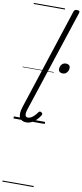

<svg xmlns="http://www.w3.org/2000/svg" viewBox="-171 -1179 789 1842"><g transform="rotate(10 223.0 -257.5)"><path d="M125 16Q78 16 60.5 -19.5Q43 -55 67 -126L388 -1109Q393 -1121 399 -1125.5Q405 -1130 419 -1130Q436 -1130 442 -1124Q448 -1118 444 -1106L117 -111Q104 -72 108.5 -52Q113 -32 134 -32Q151 -32 167.5 -42Q184 -52 199 -68Q214 -84 224 -99Q229 -106 236 -108.5Q243 -111 252 -105Q263 -98 264 -91Q265 -84 260 -76Q247 -54 226.5 -33Q206 -12 180.5 2Q155 16 125 16ZM388 -507Q371 -507 359.5 -516Q348 -525 348 -544Q348 -568 363 -587Q378 -606 405 -606Q423 -606 434.5 -597Q446 -588 446 -570Q446 -547 431 -527Q416 -507 388 -507ZM0 605H304V615H0ZM0 -20H304V0H0ZM0 -505H304V-500H0ZM0 -1125H304V-1115H0Z"/></g></svg>

Font: Playwrite CU Guides
Style: Regular
Weight: 400
Designer: Veronika Burian, José Scaglione
Foundry: TypeTogether
Version: Version 1.003